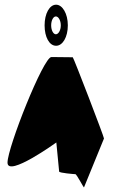

<svg xmlns="http://www.w3.org/2000/svg" viewBox="-20 -806 482 818"><path d="M12 -113C12 -49 220 -199 220 -199L232 -75C233 -69 296 -64 301 -64C307 -64 338 -2 338 -8L423 -216C423 -224 293 -562 290 -562C290 -562 233 -563 199 -563C165 -563 12 -178 12 -113ZM170 -698C170 -648 190 -611 219 -611C247 -611 269 -648 269 -698C269 -748 246 -786 219 -786C191 -786 170 -748 170 -698ZM198 -698C198 -719 207 -736 218 -736C229 -736 239 -719 239 -698C239 -677 229 -660 218 -660C207 -660 198 -677 198 -698Z"/></svg>

Font: Ampere
Style: SCUltCnd
Weight: 400
Version: Version 1